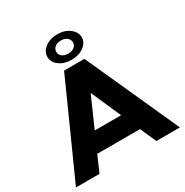

<svg xmlns="http://www.w3.org/2000/svg" viewBox="-209 -1108 1225 1274"><g transform="rotate(-30 404.0 -471.0)"><path d="M186.5 0H6.3L325.7 -710.9H481.4L802.7 0H622.1L567.9 -122.6H240.2ZM303.2 -265.1H505.4L404.3 -494.6ZM538.1 -844.2Q538.1 -803.7 500.2 -775.6Q462.4 -747.6 406.2 -747.6Q349.6 -747.6 312.3 -775.6Q274.9 -803.7 274.9 -844.2Q274.9 -884.8 312.5 -913.6Q350.1 -942.4 406.2 -942.4Q462.4 -942.4 500.2 -913.3Q538.1 -884.3 538.1 -844.2ZM342.8 -844.2Q342.8 -822.3 360.1 -808.3Q377.4 -794.4 406.2 -794.4Q435.1 -794.4 452.9 -808.3Q470.7 -822.3 470.7 -844.2Q470.7 -865.7 452.9 -880.1Q435.1 -894.5 406.2 -894.5Q377.9 -894.5 360.4 -880.1Q342.8 -865.7 342.8 -844.2Z"/></g></svg>

Font: Bert Sans Black
Style: Regular
Weight: 900
Designer: Christian Robertson, Adam Twardoch, & Cristiano Sobral
Foundry: Google
Version: Version 12.135;January 10, 2020;FontCreator 12.0.0.2547 64-b